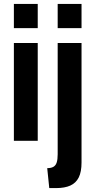

<svg xmlns="http://www.w3.org/2000/svg" viewBox="-20 -720 488 982"><path d="M51 0V-500H173V0ZM51 -576V-700H173V-576ZM232 242 221.5 140Q241.5 140 253.2 133.2Q265 126.5 270 111Q275 95.5 275 69V-500H397V111Q397 159 382.8 187.5Q368.5 216 339.8 229Q311 242 267 242ZM275 -576V-700H397V-576Z"/></svg>

Font: Cabin
Style: Bold
Weight: 700
Width: 4
Designer: Pablo Impallari
Foundry: Pablo Impallari. http://www.impallari.com Igino Marini. http://www.ikern.com
Version: Version 3.001